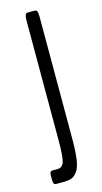

<svg xmlns="http://www.w3.org/2000/svg" viewBox="-104 -526 376 710"><g transform="rotate(-15 83.5 -171.0)"><path d="M18.1 148.4Q7.8 148.4 7.8 131.3V111.8Q7.8 96.7 18.1 96.7H37.1Q56.6 96.7 63 76.9Q69.3 57.1 69.3 -5.4V-465.3Q69.3 -491.2 80.6 -491.2H107.9Q114.3 -491.2 116.9 -485.8Q119.6 -480.5 119.6 -465.3V-1.5Q119.6 48.8 115.5 79.1Q111.3 109.4 100.8 124.5Q90.3 139.6 77.9 144Q65.4 148.4 43.9 148.4Z"/></g></svg>

Font: BenchNine Light
Style: Regular
Weight: 300
Version: Version 1 ; ttfautohint (v0.92.18-e454-dirty) -l 8 -r 50 -G 